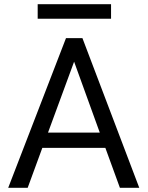

<svg xmlns="http://www.w3.org/2000/svg" viewBox="-20 -892 701 912"><path d="M454 -262 332 -599 208 -262ZM641.5 0H549.5L480.5 -189.5H181L111.5 0H19L293.5 -711H371.5ZM507.5 -803H159V-872H507.5Z"/></svg>

Font: Roberto Sans
Style: Regular
Weight: 400
Designer: Google (font) & Cristiano Sobral (main changes)
Version: Version 1.500; ttfautohint (v1.8.4.7-5d5b-dirty)